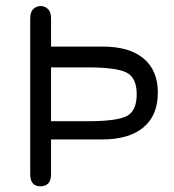

<svg xmlns="http://www.w3.org/2000/svg" viewBox="-20 -622 587 648"><path d="M152.3 -464.8V-559.6C152.3 -574.5 148.8 -585.3 141.6 -591.8C134.4 -598.3 126.3 -601.6 117.2 -601.6C108.1 -601.6 99.9 -598.3 92.8 -591.8C85.6 -585.3 82 -574.5 82 -559.6V-34.2C82 -6.8 93.4 6.8 116.2 6.8C140.3 6.8 152.3 -6.8 152.3 -34.2V-151.4H325.2C385.1 -151.4 431.3 -164.9 463.9 -191.9C496.4 -218.9 512.7 -258.1 512.7 -309.6C512.7 -359.7 496.6 -398.1 464.4 -424.8C432.1 -451.5 386.4 -464.8 327.1 -464.8ZM277.3 -394.5C341.1 -394.5 384.4 -388.7 407.2 -377C430 -365.2 441.4 -340.8 441.4 -303.7C441.4 -266.6 430.3 -242.2 408.2 -230.5C386.1 -218.8 342.1 -212.9 276.4 -212.9H152.3V-394.5Z"/></svg>

Font: Jura
Style: DemiBold
Weight: 600
Version: Version 2.5.1